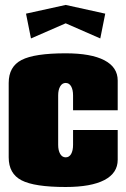

<svg xmlns="http://www.w3.org/2000/svg" viewBox="-20 -745 510 775"><path d="M105 -589.8 85 -689.9 245.1 -725.1 404.8 -689.9 384.8 -589.8 245.1 -650.9ZM455.1 -299.8H274.9V-359.9Q274.9 -382.8 267.1 -396.5Q259.3 -410.2 245.1 -410.2Q231 -410.2 222.9 -396.2Q214.8 -382.3 214.8 -359.9V-160.2Q214.8 -137.7 222.9 -123.8Q231 -109.9 245.1 -109.9Q259.3 -109.9 267.1 -123.5Q274.9 -137.2 274.9 -160.2V-220.2H455.1V-100.1Q455.1 -46.4 401.4 -18.3Q347.7 9.8 245.1 9.8Q119.1 9.8 67.1 -17.1Q15.1 -43.9 15.1 -109.9V-410.2Q15.1 -476.1 67.1 -502.9Q119.1 -529.8 245.1 -529.8Q347.7 -529.8 401.4 -501.7Q455.1 -473.6 455.1 -419.9Z"/></svg>

Font: Mikodacs
Style: Regular
Weight: 400
Designer: gluk (gluksza@wp.pl)
Foundry: gluk (gluksza@wp.pl)
Version: Version 0.28